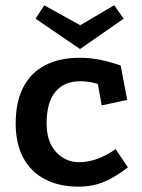

<svg xmlns="http://www.w3.org/2000/svg" viewBox="-20 -686 538 725"><path d="M349.5 -369Q331 -374.5 315 -376.9Q299 -379.2 282.8 -379.2Q221.8 -379.2 188.9 -339.1Q156 -299 156 -220.2Q156 -151 191.6 -112.2Q227.2 -73.5 279.2 -73.5Q312.5 -73.5 347.5 -86.1Q382.5 -98.8 416.5 -122.8L463 -54.2Q433.5 -31.5 405.2 -15.2Q377 1 346 9.9Q315 18.8 276 18.8Q203.8 18.8 150.5 -8.8Q97.2 -36.2 68.2 -89.4Q39.2 -142.5 39.2 -220.2Q39.2 -301.2 67.9 -356.5Q96.5 -411.8 150.6 -439.8Q204.8 -467.8 281.5 -467.8Q320.8 -467.8 358.9 -460Q397 -452.2 435.8 -438.5L460.2 -308.8L364 -288ZM282.2 -500.8 114.2 -615.5 147.2 -665.8 283 -590.8 411.2 -666.2 447 -615.5Z"/></svg>

Font: Podkova VF Beta
Style: Regular
Weight: 400
Designer: Ilya Yudin
Foundry: Cyreal (www.cyreal.org)
Version: Version 2.100